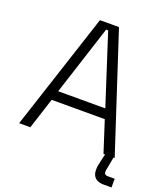

<svg xmlns="http://www.w3.org/2000/svg" viewBox="-154 -809 947 1080"><g transform="rotate(20 320.0 -269.0)"><path d="M308 -662 173 -244H455L320 -662ZM95 0H28L257 -700H371L600 0H533L473 -186H155ZM592 162Q560 162 542 146Q524 130 524 98Q524 84 526.5 70Q529 56 533 40L545 -11H595L581 65Q579 74 578 79Q577 84 577 91Q577 110 599 110H640V162Z"/></g></svg>

Font: Space Grotesk Light
Style: Regular
Weight: 300
Designer: Florian Karsten
Foundry: Florian Karsten
Version: Version 2.000